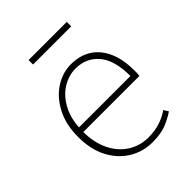

<svg xmlns="http://www.w3.org/2000/svg" viewBox="-187 -738 853 853"><g transform="rotate(-45 239.0 -312.0)"><path d="M272 12Q212 12 162.5 -18Q113 -48 83.5 -104Q54 -160 54 -238Q54 -316 83.5 -372.5Q113 -429 160 -459.5Q207 -490 260 -490Q315 -490 355.5 -464.5Q396 -439 418 -390Q440 -341 440 -270Q440 -263 440 -255Q440 -247 438 -238H70V-266H410Q410 -365 369 -413.5Q328 -462 260 -462Q218 -462 178 -437.5Q138 -413 112 -363.5Q86 -314 86 -240Q86 -172 110.5 -121.5Q135 -71 178 -43.5Q221 -16 274 -16Q315 -16 348 -27Q381 -38 406 -56L420 -34Q393 -16 359.5 -2Q326 12 272 12ZM140 -608V-636H380V-608Z"/></g></svg>

Font: Source Sans 3
Style: Regular
Weight: 200
Designer: Paul D. Hunt
Foundry: Adobe
Version: Version 3.046;hotconv 1.0.118;makeotfexe 2.5.65603